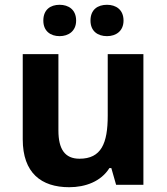

<svg xmlns="http://www.w3.org/2000/svg" viewBox="-20 -772 697 802"><path d="M161 -686C161 -642 191 -621 229 -621C266 -621 298 -642 298 -686C298 -732 266 -752 229 -752C191 -752 161 -732 161 -686ZM358 -686C358 -642 388 -621 427 -621C464 -621 496 -642 496 -686C496 -732 464 -752 427 -752C388 -752 358 -732 358 -686ZM579 -546H430V-289C430 -173 403 -109 312 -109C251 -109 224 -149 224 -227V-546H75V-190C75 -50 152 10 269 10C337 10 402 -14 437 -70H445L465 0H579Z"/></svg>

Font: Noto Sans Gujarati
Style: Bold
Weight: 700
Designer: Jelle Bosma - Monotype Design Team, Universal Thirst
Foundry: Monotype Imaging Inc.
Version: Version 2.106